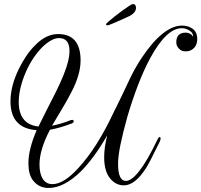

<svg xmlns="http://www.w3.org/2000/svg" viewBox="-20 -904 999 953"><path d="M221 29Q174 29 145 -7Q132 -23 126.5 -45Q121 -67 121 -94Q121 -163 162 -258Q32 -267 32 -401Q32 -478 75 -565Q91 -597 110 -625.5Q129 -654 151 -676Q207 -735 268 -735Q380 -735 380 -604Q380 -534 335 -448Q313 -405 288 -363.5Q263 -322 238 -280Q281 -288 332 -308Q335 -309 338 -309Q346 -309 346 -302Q346 -295 336 -291Q306 -280 279 -272Q252 -264 228 -260Q176 -161 176 -87Q176 -46 190 -20Q207 10 240 10Q296 10 368 -69Q416 -121 459 -189Q502 -257 542 -342Q547 -352 551 -360.5Q555 -369 559 -376Q591 -441 619.5 -502.5Q648 -564 684 -618Q791 -777 884 -777Q913 -777 935 -762Q959 -746 959 -710Q959 -685 946 -669Q929 -649 902 -649Q880 -649 868 -663Q855 -676 855 -694Q855 -742 902 -742Q925 -742 939 -722Q938 -742 921 -752Q903 -764 882 -764Q807 -764 727 -618Q695 -559 666.5 -485.5Q638 -412 612 -324Q590 -245 578 -186.5Q566 -128 566 -91Q566 -6 605 -6Q633 -6 672 -56Q710 -104 762 -212Q766 -222 772 -224H773Q777 -224 777 -217Q777 -209 773 -201Q718 -89 705 -70Q650 16 595 16Q560 16 534 -10Q497 -46 497 -124Q497 -171 512 -232Q446 -117 379 -51Q296 29 221 29ZM171 -276Q191 -317 212 -358.5Q233 -400 254 -441Q304 -540 319 -603Q325 -629 325 -650Q325 -715 273 -715Q237 -715 191 -671Q167 -647 146 -616Q125 -585 108 -546Q73 -464 73 -398Q73 -287 171 -276ZM514 -778Q506 -779 506 -785Q506 -786 518 -796.5Q530 -807 548 -821.5Q566 -836 585.5 -850Q605 -864 620 -874Q635 -884 639 -884Q655 -884 655 -865Q655 -841 622 -824Q605 -816 580.5 -805Q556 -794 536.5 -786Q517 -778 514 -778Z"/></svg>

Font: Carattere
Style: Regular
Weight: 400
Designer: Robert E. Leuschke
Foundry: Robert E. Leuschke
Version: Version 1.010; ttfautohint (v1.8.3)